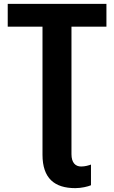

<svg xmlns="http://www.w3.org/2000/svg" viewBox="-20 -734 591 994"><path d="M370 240C401 240 435 232 451 225V118C440 122 421 128 400 128C371 128 350 109 350 64V-596H531V-714H20V-596H200V67C200 190 263 240 370 240Z"/></svg>

Font: Noto Sans Display
Style: Bold
Weight: 700
Designer: Monotype Design Team
Foundry: Monotype Imaging Inc.
Version: Version 1.900